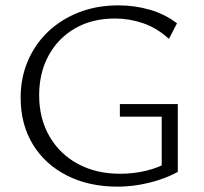

<svg xmlns="http://www.w3.org/2000/svg" viewBox="-20 -687 760 716"><path d="M418 9Q311 9 229.5 -32.5Q148 -74 102.5 -148.5Q57 -223 57 -323Q57 -397 84 -460Q111 -523 159.5 -569Q208 -615 274.5 -641Q341 -667 422 -667Q483 -667 539.5 -650.5Q596 -634 640 -600L610 -542Q565 -583 513.5 -600.5Q462 -618 409 -618Q323 -618 259.5 -581Q196 -544 161 -479.5Q126 -415 126 -332Q126 -245 164.5 -178.5Q203 -112 271 -75.5Q339 -39 428 -39Q478 -39 526 -50.5Q574 -62 615 -87L583 -47V-252H427V-299H643V-46Q610 -28 573 -16Q536 -4 497 2.5Q458 9 418 9Z"/></svg>

Font: Ysabeau Office Light
Style: Regular
Weight: 300
Designer: Christian Thalmann (Catharsis Fonts)
Version: Version 2.001;gftools[0.9.30]; featfreeze: tnum,lnum,ss02